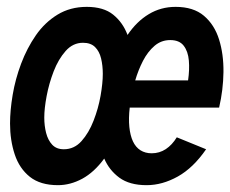

<svg xmlns="http://www.w3.org/2000/svg" viewBox="-20 -530 674 562"><path d="M409.2 12Q359.3 12 329.4 -9.9Q299.6 -31.9 285.1 -65.9Q255.8 -25.9 220.9 -6.9Q185.9 12 149.6 12Q98.1 12 67.4 -12.4Q36.7 -36.9 23.1 -78.1Q9.4 -119.3 9.4 -168.7Q9.4 -206.7 17.1 -252.5Q24.8 -298.4 41.8 -343.6Q58.8 -388.8 84.9 -426.6Q111 -464.3 148.3 -487.1Q185.6 -509.9 233.9 -509.9Q283.2 -509.9 311.4 -487Q339.7 -464.1 353.3 -427.7Q380.2 -467.4 415.6 -488.6Q450.9 -509.9 494 -509.9Q546.1 -509.9 576.9 -483.8Q607.7 -457.7 621.2 -414.5Q634.7 -371.3 634.1 -319Q633.4 -266.8 621.4 -215.1H359.7Q356.1 -183.3 358.6 -158.4Q361.1 -133.5 369.1 -116.3Q377.1 -99 391.2 -90.1Q405.3 -81.3 423.9 -81.3Q446.7 -81.3 465.3 -93.5Q483.9 -105.8 497.5 -128.1L583.3 -93.1Q545.7 -38.6 500.4 -13.3Q455 12 409.2 12ZM166.8 -93.1Q197.3 -93.1 218.6 -117Q240 -140.9 253.9 -176.8Q267.9 -212.7 274.4 -249.8Q280.9 -286.8 280.9 -313.9Q280.9 -338.1 275.9 -358.9Q270.9 -379.7 258.2 -392.3Q245.5 -404.8 223 -404.8Q193.5 -404.8 172.2 -380.8Q150.9 -356.8 137.1 -321.2Q123.4 -285.5 116.5 -248.9Q109.6 -212.2 109.6 -185.9Q109.6 -161.9 115 -140.8Q120.4 -119.8 132.8 -106.4Q145.3 -93.1 166.8 -93.1ZM375.8 -294.6H530.5Q535.1 -326 532.8 -352.8Q530.5 -379.6 517.7 -396.2Q505 -412.7 478.3 -412.7Q452 -412.7 432.3 -395.8Q412.6 -378.9 398.7 -352.2Q384.9 -325.5 375.8 -294.6Z"/></svg>

Font: Atkinson Hyperlegible Mono ExtraLight
Style: Italic
Weight: 200
Italic angle: -12°
Monospace: yes
Designer: Elliott Scott, Megan Eiswerth, Linus Boman, Theodore Petrosky, Letters from Sweden
Foundry: Applied Design Works, Letters from Sweden
Version: Version 2.001